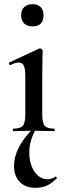

<svg xmlns="http://www.w3.org/2000/svg" viewBox="-20 -627 306 918"><path d="M44 0Q41 0 41 -6Q41 -12 44 -12Q78 -12 89.5 -26Q101 -40 101 -81V-263Q101 -297 94 -312.5Q87 -328 70 -328Q62 -328 52 -325Q42 -322 30 -316Q26 -315 23.5 -321Q21 -327 24 -328L168 -395Q170 -396 171 -396Q175 -396 179.5 -391.5Q184 -387 184 -384Q184 -373 183 -344Q182 -315 182 -264V-81Q182 -40 193.5 -26Q205 -12 239 -12Q242 -12 242 -6Q242 0 239 0Q219 0 194 -1Q169 -2 141 -2Q114 -2 88.5 -1Q63 0 44 0ZM136 -501Q110 -501 95.5 -515Q81 -529 81 -555Q81 -579 95.5 -593Q110 -607 136 -607Q161 -607 174.5 -593Q188 -579 188 -555Q188 -501 136 -501ZM150 271Q101 271 74 242.5Q47 214 47 167Q47 122 71 76Q95 30 142 -16L152 -11Q136 18 128 45.5Q120 73 120 103Q120 138 131 167Q142 196 162 213Q182 230 206 230Q219 230 228 226.5Q237 223 244 218Q247 216 250.5 220Q254 224 251 226Q227 250 204 260.5Q181 271 150 271Z"/></svg>

Font: Cormorant SemiBold
Style: Regular
Weight: 600
Designer: Christian Thalmann (Catharsis Fonts)
Foundry: Catharsis Fonts
Version: Version 4.000